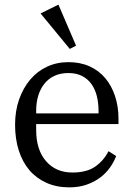

<svg xmlns="http://www.w3.org/2000/svg" viewBox="-20 -796 576 828"><path d="M279 12Q224 12 180.5 -7.5Q137 -27 107 -62Q77 -97 61 -147Q45 -197 45 -258Q45 -318 62.5 -367.5Q80 -417 110.5 -453Q141 -489 183 -508.5Q225 -528 275 -528Q326 -528 366 -510Q406 -492 433.5 -459.5Q461 -427 476 -382Q491 -337 491 -284V-261H136V-235Q136 -150 178.5 -101Q221 -52 292 -52Q354 -52 390.5 -77.5Q427 -103 448 -144L481 -123Q471 -97 453.5 -72.5Q436 -48 411 -29.5Q386 -11 353 0.5Q320 12 279 12ZM136 -307H405V-317Q405 -352 397.5 -382Q390 -412 374 -434Q358 -456 333.5 -468.5Q309 -481 275 -481Q241 -481 215 -469Q189 -457 171.5 -435Q154 -413 145 -383.5Q136 -354 136 -319ZM155 -738 232 -776 308 -599 281 -585Z"/></svg>

Font: IBM Plex Serif
Style: Regular
Weight: 400
Designer: Mike Abbink, Paul van der Laan, Pieter van Rosmalen
Foundry: Bold Monday
Version: Version 2.6